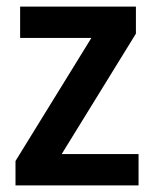

<svg xmlns="http://www.w3.org/2000/svg" viewBox="-20 -628 468 582"><path d="M400 -66V-161H167L392 -526V-608H41V-513H257L27 -140V-66Z"/></svg>

Font: Noto Sans Malayalam UI SemiCondensed SemiBold
Style: Regular
Weight: 600
Width: 4
Designer: Jelle Bosma - Monotype Design Team
Foundry: Monotype Imaging Inc.
Version: Version 2.104